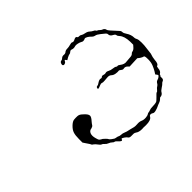

<svg xmlns="http://www.w3.org/2000/svg" viewBox="-105 -616 771 771"><g transform="rotate(-45 281.0 -230.5)"><path d="M381 -453Q391 -458 394 -452Q396 -448 402 -448.5Q408 -449 412.5 -445.5Q417 -442 428 -440Q439 -438 445.5 -432Q452 -426 458.5 -423Q465 -420 466 -417Q467 -414 470.5 -413Q474 -412 479 -407Q484 -402 488 -401Q492 -400 495.5 -396Q499 -392 499 -388Q499 -384 532 -349Q537 -344 537 -337.5Q537 -331 544 -321Q555 -305 555 -287Q555 -283 558.5 -276.5Q562 -270 562 -253Q562 -236 560 -224Q558 -212 557.5 -203Q557 -194 554.5 -188.5Q552 -183 550 -167Q549 -145 540 -143Q537 -143 536 -133Q535 -118 526 -113Q523 -112 523 -109.5Q523 -107 520.5 -105Q518 -103 519 -97Q520 -86 511 -83Q506 -81 504 -78Q502 -75 491 -68Q480 -61 477 -55Q471 -45 460 -45Q458 -45 453.5 -40Q449 -35 440 -32Q431 -29 425.5 -26Q420 -23 409 -20Q398 -17 393.5 -20.5Q389 -24 383.5 -24Q378 -24 375 -18Q368 -6 340 -6Q322 -7 318 -6Q300 -6 291 -13Q285 -17 280.5 -17Q276 -17 266.5 -17Q257 -17 254 -22Q252 -26 243.5 -32Q235 -38 232 -37Q231 -36 230 -33Q227 -26 215 -39Q207 -48 203.5 -48Q200 -48 195 -53Q190 -58 182 -61Q174 -64 169 -70Q164 -76 160 -77Q156 -78 153 -82Q142 -97 134 -102Q130 -104 130 -106Q130 -108 116 -128L110 -137V-157Q110 -178 114 -190Q118 -202 130 -213.5Q142 -225 151 -226Q160 -227 170.5 -226.5Q181 -226 190 -217Q208 -202 208 -192Q208 -184 196 -171Q190 -164 187 -159Q184 -154 176 -152Q164 -151 159.5 -140Q155 -129 160 -112Q163 -101 165 -98.5Q167 -96 174 -92Q177 -91 180 -88Q183 -85 186.5 -82Q190 -79 192 -76Q194 -73 195 -71Q196 -69 202.5 -64Q209 -59 212 -57.5Q215 -56 221.5 -55Q228 -54 231 -52Q234 -50 242.5 -49.5Q251 -49 255 -47Q266 -42 283 -39Q295 -36 300.5 -34.5Q306 -33 318.5 -34Q331 -35 340 -31Q349 -27 360.5 -28Q372 -29 376 -32Q380 -35 383.5 -35Q387 -35 393.5 -37.5Q400 -40 407 -40Q414 -40 424 -41Q432 -42 435 -43.5Q438 -45 448 -55Q461 -69 464 -69Q467 -69 472 -75.5Q477 -82 482 -84.5Q487 -87 490.5 -93.5Q494 -100 501 -102Q506 -103 511.5 -107Q517 -111 517 -114Q517 -115 513 -120L510 -124L517 -135Q523 -145 528 -157.5Q533 -170 533 -187Q533 -200 531.5 -204Q530 -208 526 -208Q524 -208 514 -214L505 -221L482 -220L460 -219L455 -224Q447 -232 438 -230Q432 -228 426 -233.5Q420 -239 415.5 -238Q411 -237 400.5 -238.5Q390 -240 383.5 -246Q377 -252 367.5 -251.5Q358 -251 348.5 -250Q339 -249 334.5 -251Q330 -253 321 -249Q306 -242 306 -247Q306 -249 307 -252Q309 -256 313.5 -256Q318 -256 323 -260Q336 -269 343 -267Q348 -265 351.5 -268.5Q355 -272 362 -269.5Q369 -267 374 -269Q379 -271 387.5 -266.5Q396 -262 406.5 -261Q417 -260 420.5 -257Q424 -254 427.5 -255Q431 -256 437 -251Q452 -239 466 -242Q471 -243 484.5 -243.5Q498 -244 501.5 -248.5Q505 -253 511.5 -254Q518 -255 525 -263L532 -271V-288Q531 -320 518 -334Q512 -340 511.5 -345.5Q511 -351 503 -355Q490 -361 490 -372Q490 -377 485 -381Q480 -385 469 -394Q458 -403 450 -404.5Q442 -406 436.5 -412Q431 -418 423.5 -422.5Q416 -427 412 -426Q400 -420 392 -426Q387 -429 378 -431Q369 -433 364 -432Q353 -428 343 -432Q338 -434 333 -429.5Q328 -425 324.5 -425Q321 -425 311 -420L301 -414L298 -418Q294 -425 291 -418Q290 -414 284.5 -411.5Q279 -409 276 -411Q271 -413 274 -422Q277 -430 284 -430Q287 -430 292.5 -435Q298 -440 306 -439Q314 -438 319 -442.5Q324 -447 333 -447Q342 -447 352 -450Q362 -453 365 -451Q371 -447 381 -453Z"/></g></svg>

Font: TT2020 Style D
Style: Italic
Weight: 400
Italic angle: -15°
Version: Version 0.2.000